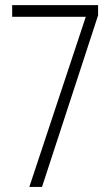

<svg xmlns="http://www.w3.org/2000/svg" viewBox="-20 -734 440 754"><path d="M95.2 0 316.9 -668H27.8V-713.9H365.2V-673.8L145 0Z"/></svg>

Font: TypoPRO Open Sans Condensed
Style: Regular
Weight: 300
Width: 3
Foundry: Ascender Corporation
Version: Version 1.10